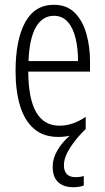

<svg xmlns="http://www.w3.org/2000/svg" viewBox="-20 -562 439 802"><path d="M247 128Q247 178 296 178Q306 178 315.5 176.5Q325 175 330 173V213Q311 220 287 220Q245 220 222.5 198.5Q200 177 200 134Q200 100 219.5 66.5Q239 33 271 5Q248 10 224 10Q161 10 121.5 -24.5Q82 -59 63.5 -121Q45 -183 45 -265Q45 -395 85 -468.5Q125 -542 205 -542Q259 -542 292 -509Q325 -476 340.5 -422Q356 -368 356 -305V-263H98Q99 -37 228 -37Q284 -37 338 -74V-23Q300 13 273.5 54Q247 95 247 128ZM205 -496Q158 -496 130.5 -449.5Q103 -403 99 -307H306Q306 -358 296 -401Q286 -444 263.5 -470Q241 -496 205 -496Z"/></svg>

Font: Noto Sans ExtraCondensed Light
Style: Regular
Weight: 300
Width: 2
Designer: Monotype Design Team
Foundry: Monotype Imaging Inc.
Version: Version 2.013; ttfautohint (v1.8.4.7-5d5b)